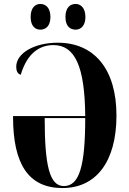

<svg xmlns="http://www.w3.org/2000/svg" viewBox="-20 -941 654 971"><path d="M363 -791C386 -791 412 -808 412 -855C412 -903 386 -921 363 -921C335 -921 311 -903 311 -855C311 -808 335 -791 363 -791ZM184 -791C210 -791 235 -808 235 -855C235 -903 210 -921 184 -921C159 -921 135 -903 135 -855C135 -808 159 -791 184 -791ZM296 10C465 10 569 -122 569 -357C569 -591 457 -725 272 -725C153 -725 62 -672 62 -603C62 -583 69 -567 85 -563C118 -674 182 -713 250 -713C358 -713 409 -608 411 -354H46V-350C46 -111 124 10 296 10ZM303 0C231 0 206 -102 206 -344H411C411 -100 381 0 303 0Z"/></svg>

Font: Noto Serif Display Condensed Extra
Style: Regular
Weight: 800
Width: 3
Designer: Monotype Design Team
Foundry: Monotype Imaging Inc.
Version: Version 1.900